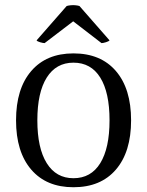

<svg xmlns="http://www.w3.org/2000/svg" viewBox="-20 -734 587 766"><path d="M273 13Q165 13 104.5 -57.5Q44 -128 44 -254Q44 -380 104.5 -450.5Q165 -521 273 -521Q382 -521 442.5 -450.5Q503 -380 503 -254Q503 -128 442.5 -57.5Q382 13 273 13ZM273 -23Q343 -23 380 -83Q417 -143 417 -254Q417 -365 380 -424.5Q343 -484 273 -484Q204 -484 166.5 -424.5Q129 -365 129 -254Q129 -143 166.5 -83Q204 -23 273 -23ZM158 -562Q152 -562 140 -565.5Q128 -569 126 -573L246 -710Q252 -712 262 -713Q272 -714 281.5 -713Q291 -712 297 -710L417 -573Q414 -569 402.5 -565.5Q391 -562 385 -562L272 -649Z"/></svg>

Font: Arima
Style: Regular
Weight: 400
Designer: Joana Correia and Natanael Gama
Foundry: NDISCOVER
Version: Version 1.101;gftools[0.9.23]